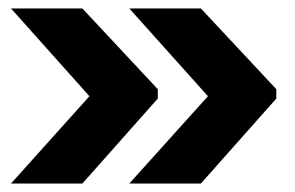

<svg xmlns="http://www.w3.org/2000/svg" viewBox="-20 -464 694 452"><path d="M284.5 -32 469.5 -237.5 284.5 -444H453L630.5 -254V-232L453 -32ZM6 -32 190.5 -237.5 6 -444H174L351.5 -254V-232L174 -32Z"/></svg>

Font: Anek Latin Expanded
Style: Bold
Weight: 700
Width: 7
Designer: Yesha Goshar
Foundry: Ek Type
Version: Version 1.003